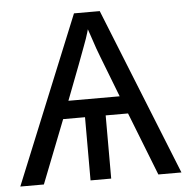

<svg xmlns="http://www.w3.org/2000/svg" viewBox="-50 -737 769 787"><g transform="rotate(-5 334.0 -344.0)"><path d="M291 -260H201L99 0H2L283 -688H389L665 0H570L468 -260H376V0H291ZM334 -618 330 -604Q327 -594 322.5 -580.5Q318 -567 311 -549Q305 -532 284.5 -478Q264 -424 229 -333H440L375 -501Q368 -518 361.5 -537Q355 -556 348 -577Z"/></g></svg>

Font: Libra Sans
Style: Regular
Weight: 400
Foundry: Context Ltd
Version: Version 1.000; ttfautohint (v1.3)